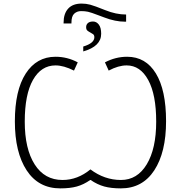

<svg xmlns="http://www.w3.org/2000/svg" viewBox="-20 -1042 1010 1072"><path d="M684.1 -920.9H678.2Q623.5 -920.9 561.5 -944.8L528.8 -957Q487.8 -972.7 471.4 -976.3Q455.1 -980 432.6 -980Q410.2 -980 394.5 -965.8Q378.9 -951.7 378.9 -915V-911.1H335V-915Q335 -965.8 360.6 -993.9Q386.2 -1022 436 -1022Q460.4 -1022 483.6 -1015.9Q506.8 -1009.8 567.4 -985.4Q627.9 -960.9 684.1 -960.9ZM544.9 -853.5Q544.9 -783.2 444.8 -754.9V-782.2Q506.8 -800.8 506.8 -834Q506.8 -845.7 499.8 -851.1Q492.7 -856.4 483.9 -860.8Q475.1 -865.2 468 -871.1Q460.9 -877 460.9 -890.6Q460.9 -904.3 470.7 -913.1Q480.5 -921.9 499.5 -921.9Q518.6 -921.9 531.7 -904.8Q544.9 -887.7 544.9 -853.5ZM290 -676.8Q210 -676.8 164.1 -595.7Q118.2 -514.6 118.2 -362.8Q118.2 -210.9 173.6 -124Q229 -37.1 329.1 -37.1Q413.1 -37.1 484.9 -96.2Q563.5 -37.1 655.3 -37.1Q746.6 -37.1 799.3 -124.5Q852.1 -211.9 852.1 -362.8Q852.1 -513.7 807.6 -595.2Q763.2 -676.8 687 -676.8Q641.1 -676.8 586.9 -647.9L565.9 -693.8Q625 -725.1 689.9 -725.1Q793.5 -725.1 850.3 -632.1Q907.2 -539.1 907.2 -365.2Q907.2 -191.4 841.3 -90.8Q775.4 9.8 654.8 9.8Q600.6 9.8 562.3 -0.7Q523.9 -11.2 485.8 -37.1H483.9Q446.8 -11.2 408.9 -0.7Q371.1 9.8 316.9 9.8Q194.8 9.8 128.9 -90.8Q63 -191.4 63 -364.3Q63 -537.1 123.5 -631.1Q184.1 -725.1 290 -725.1Q356 -725.1 414.1 -693.8L393.1 -647.9Q335.4 -676.8 290 -676.8Z"/></svg>

Font: OpenSans-Light
Style: Regular
Weight: 300
Foundry: Ascender Corporation
Version: Version 1.10